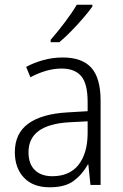

<svg xmlns="http://www.w3.org/2000/svg" viewBox="-20 -851 523 815"><path d="M246 -607Q329 -607 368 -563Q407 -519 407 -424V-66H364L355 -153H353Q329 -110 292.5 -83Q256 -56 191 -56Q120 -56 81.5 -97Q43 -138 43 -205Q43 -285 100.5 -326.5Q158 -368 268 -374L352 -379V-418Q352 -496 324.5 -528Q297 -560 242 -560Q209 -560 176 -550.5Q143 -541 109 -523L91 -567Q124 -585 164 -596Q204 -607 246 -607ZM274 -332Q101 -322 101 -205Q101 -155 128 -129Q155 -103 202 -103Q275 -103 313 -151Q351 -199 352 -283V-336ZM372 -823Q357 -802 333 -774Q309 -746 282 -718.5Q255 -691 232 -672H195V-682Q224 -715 255 -756Q286 -797 306 -831H372Z"/></svg>

Font: Noto Sans Malayalam UI SemiCondensed Light
Style: Regular
Weight: 300
Width: 4
Designer: Jelle Bosma - Monotype Design Team
Foundry: Monotype Imaging Inc.
Version: Version 2.104; ttfautohint (v1.8.4.7-5d5b)